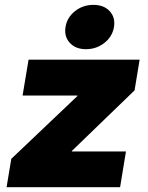

<svg xmlns="http://www.w3.org/2000/svg" viewBox="-20 -777 614 797"><path d="M7.3 0 26.9 -117.7 301.3 -378.4 301.8 -380.4H73.7L98.6 -529.3H559.6L538.6 -401.9L278.3 -150.4V-148.4H502.9L478.5 0ZM336.9 -572.8Q293.9 -572.8 269.8 -599.1Q245.6 -625.5 252 -665Q258.3 -704.6 291.3 -730.7Q324.2 -756.8 367.7 -756.8Q411.1 -756.8 435.3 -730.7Q459.5 -704.6 453.1 -665Q446.8 -625.5 413.6 -599.1Q380.4 -572.8 336.9 -572.8Z"/></svg>

Font: Inter 24pt Black
Style: Italic
Weight: 900
Italic angle: -9.3988°
Designer: Rasmus Andersson
Foundry: rsms
Version: Version 4.001;git-66647c0bb